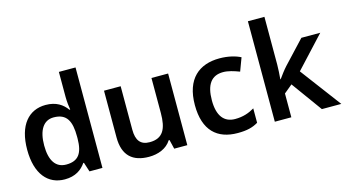

<svg xmlns="http://www.w3.org/2000/svg" viewBox="-84 -1076 2525 1403"><g transform="rotate(-15 1178.5 -375.0)"><path d="M260 10C341 10 389 -26 420 -71H425L448 0H546V-760H420V-570C420 -536 425 -492 429 -473H423C392 -517 343 -552 263 -552C135 -552 49 -456 49 -270C49 -85 134 10 260 10ZM298 -92C219 -92 177 -153 177 -268C177 -383 219 -449 296 -449C396 -449 426 -385 426 -269V-253C425 -145 391 -92 298 -92Z M1188 -542H1062V-277C1062 -158 1030 -92 929 -92C860 -92 829 -132 829 -213V-542H703V-188C703 -50 775 10 897 10C965 10 1031 -14 1066 -70H1072L1089 0H1188Z M1568 10C1638 10 1681 -1 1723 -26V-135C1681 -110 1636 -94 1576 -94C1492 -94 1446 -153 1446 -269C1446 -388 1489 -448 1578 -448C1616 -448 1658 -435 1700 -419L1737 -518C1700 -537 1645 -552 1578 -552C1425 -552 1317 -467 1317 -268C1317 -76 1413 10 1568 10Z M1975 -399V-760H1850V0H1975V-180L2038 -232L2206 0H2353L2122 -308L2339 -542H2196L2036 -371C2014 -347 1989 -313 1972 -289H1969C1972 -324 1975 -365 1975 -399Z"/></g></svg>

Font: Noto Sans Gurmukhi SemiBold
Style: Regular
Weight: 600
Designer: Jelle Bosma - Monotype Design Team
Foundry: Monotype Imaging Inc.
Version: Version 2.004